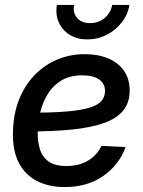

<svg xmlns="http://www.w3.org/2000/svg" viewBox="-20 -756 587 788"><path d="M245.6 11.7Q180.2 11.7 131.6 -13.2Q83 -38.1 56.9 -88.6Q30.8 -139.2 33.2 -215.3Q34.7 -286.1 57.1 -344.5Q79.6 -402.8 119.6 -445.3Q159.7 -487.8 212.9 -510.7Q266.1 -533.7 328.1 -533.7Q382.3 -533.7 423.8 -516.4Q465.3 -499 488.8 -465.6Q512.2 -432.1 512.2 -384.3Q512.2 -335 485.8 -302.5Q459.5 -270 407 -251.2Q354.5 -232.4 276.1 -224.4Q197.8 -216.3 92.8 -216.3L105.5 -293.5Q196.3 -293.5 255.6 -298.6Q314.9 -303.7 348.9 -314.5Q382.8 -325.2 397 -342.3Q411.1 -359.4 411.1 -382.8Q411.1 -412.6 387 -429.7Q362.8 -446.8 317.4 -446.8Q267.6 -446.8 232.9 -426.3Q198.2 -405.8 176.8 -371.3Q155.3 -336.9 145.3 -295.4Q135.3 -253.9 134.8 -211.4Q134.3 -174.8 143.8 -143.6Q153.3 -112.3 179.2 -93.5Q205.1 -74.7 252.9 -74.7Q305.2 -74.7 342.3 -97.4Q379.4 -120.1 396 -157.2L495.6 -152.3Q468.3 -78.6 403.3 -33.4Q338.4 11.7 245.6 11.7ZM338.4 -594.2Q296.9 -594.2 266.4 -613Q235.8 -631.8 221.4 -664.1Q207 -696.3 213.4 -735.8H284.2Q278.3 -702.6 296.9 -681.9Q315.4 -661.1 350.1 -661.1Q372.6 -661.1 391.8 -670.7Q411.1 -680.2 423.8 -697Q436.5 -713.9 440.4 -735.8H511.2Q504.9 -696.3 479.7 -664.1Q454.6 -631.8 417.7 -613Q380.9 -594.2 338.4 -594.2Z"/></svg>

Font: Inter 28pt Medium
Style: Italic
Weight: 500
Italic angle: -9.3988°
Designer: Rasmus Andersson
Foundry: rsms
Version: Version 4.001;git-66647c0bb